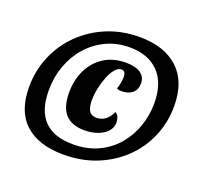

<svg xmlns="http://www.w3.org/2000/svg" viewBox="-120 -752 1025 967"><g transform="rotate(20 393.0 -269.0)"><path d="M312 75Q177 75 105 9Q33 -57 33 -186Q33 -275 66 -352.5Q99 -430 158.5 -488.5Q218 -547 298 -580Q378 -613 472 -613Q604 -613 678.5 -544.5Q753 -476 753 -345Q753 -258 721 -182Q689 -106 630 -48.5Q571 9 490.5 42Q410 75 312 75ZM339 10Q415 10 474 -18Q533 -46 573 -93.5Q613 -141 633.5 -200.5Q654 -260 654 -324Q654 -432 598 -489.5Q542 -547 443 -547Q374 -547 317 -520Q260 -493 218.5 -446Q177 -399 154.5 -337Q132 -275 132 -204Q132 10 339 10ZM368 -76Q232 -76 232 -228Q232 -297 258.5 -351Q285 -405 334 -436.5Q383 -468 451 -468Q504 -468 530.5 -448.5Q557 -429 557 -395Q557 -361 535 -343Q513 -325 477 -325Q460 -325 452 -331Q457 -343 460.5 -362Q464 -381 464 -395Q464 -428 441 -428Q423 -428 407 -409Q391 -390 379 -360Q367 -330 360 -296Q353 -262 353 -231Q353 -195 364.5 -175.5Q376 -156 405 -156Q432 -156 452.5 -172Q473 -188 485 -216Q497 -210 502.5 -196.5Q508 -183 508 -169Q508 -127 467.5 -101.5Q427 -76 368 -76Z"/></g></svg>

Font: Sansita Swashed
Style: Bold
Weight: 700
Designer: Pablo Cosgaya
Foundry: Omnibus-Type
Version: Version 1.003; ttfautohint (v1.8.3)